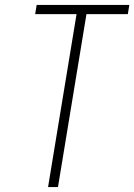

<svg xmlns="http://www.w3.org/2000/svg" viewBox="-20 -755 542 775"><path d="M174 0 289 -698H122L128 -735H502L496 -698H329L214 0Z"/></svg>

Font: Iosevka SS18 Extralight
Style: Italic
Weight: 200
Italic angle: -9°
Monospace: yes
Designer: Belleve Invis
Foundry: Belleve Invis
Version: Version 25.1.1; ttfautohint (v1.8.4)